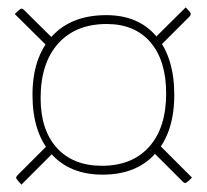

<svg xmlns="http://www.w3.org/2000/svg" viewBox="-20 -551 560 520"><path d="M258 -78Q168 -78 118 -135.5Q68 -193 68 -294Q68 -395 120.5 -452.5Q173 -510 268 -510Q355 -510 403.5 -452.5Q452 -395 452 -294Q452 -193 401 -135.5Q350 -78 258 -78ZM38 -51Q27 -63 24.5 -67Q22 -71 28 -77L116 -165L131 -144ZM116 -418 20 -513Q32 -525 36 -527Q40 -529 45 -524L132 -438ZM475 -59 386 -148 401 -169 500 -70Q488 -58 484 -56Q480 -54 475 -59ZM256 -102Q338 -102 384 -153.5Q430 -205 430 -298Q430 -387 387.5 -436.5Q345 -486 269 -486Q185 -486 137.5 -433Q90 -380 90 -285Q90 -199 134 -150.5Q178 -102 256 -102ZM404 -417 390 -439 483 -531Q494 -520 496 -515.5Q498 -511 493 -506Z"/></svg>

Font: Yanone Kaffeesatz ExtraLight
Style: Regular
Weight: 200
Designer: Yanone (Cyrillic: Daniel Pouzeot, Huerta Tipografica, and Cyreal)
Foundry: Yanone
Version: Version 2.003